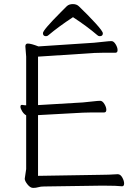

<svg xmlns="http://www.w3.org/2000/svg" viewBox="-20 -911 678 939"><path d="M337 -827Q267 -781 217 -739Q212 -734 205 -734Q190 -734 190 -749Q190 -764 279 -853L307 -881Q318 -891 336.5 -891Q355 -891 366 -880Q411 -837 447 -797.5Q483 -758 483 -748Q483 -734 468 -734Q461 -734 456 -739Q406 -782 337 -827ZM116 -698Q132 -698 168 -684L440 -702Q463 -704 488.5 -707Q514 -710 525 -710Q536 -710 545.5 -694.5Q555 -679 555 -666Q555 -653 544 -653H482Q455 -653 441 -652L166 -634V-397L385 -410Q408 -412 433.5 -415Q459 -418 470 -418Q481 -418 490.5 -402.5Q500 -387 500 -374Q500 -361 489 -361H426Q400 -361 386 -360L166 -348V-51L472 -56Q510 -56 555 -59H556Q569 -59 578 -43Q587 -27 587 -13.5Q587 0 577 0H576Q552 -3 489 -3H473L195 1Q179 1 167.5 4.5Q156 8 142 8Q128 8 114.5 -9Q101 -26 101 -37L108 -84V-347Q97 -353 88.5 -366.5Q80 -380 80 -389Q80 -398 87 -398H89Q99 -396 108 -396V-634L104 -684Q104 -698 116 -698Z"/></svg>

Font: LXGW WenKai Lite Light
Style: Regular
Weight: 300
Designer: LXGW / Fontworks Inc.
Foundry: LXGW / Fontworks Inc.
Version: Version 1.511; March 25, 2025